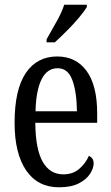

<svg xmlns="http://www.w3.org/2000/svg" viewBox="-20 -786 471 816"><path d="M231 10Q140 10 91 -62Q42 -134 42 -264Q42 -405 89.5 -475.5Q137 -546 223 -546Q303 -546 348 -484.5Q393 -423 393 -304V-264H130Q131 -152 161.5 -98.5Q192 -45 249 -45Q290 -45 317 -68.5Q344 -92 358 -124Q366 -120 372 -112.5Q378 -105 378 -91Q378 -71 362.5 -47Q347 -23 314.5 -6.5Q282 10 231 10ZM307 -313Q306 -395 287.5 -445.5Q269 -496 225 -496Q180 -496 156.5 -448.5Q133 -401 131 -313ZM178 -619Q199 -657 220.5 -694.5Q242 -732 253 -766H349V-756Q339 -739 316 -711.5Q293 -684 265 -656Q237 -628 213 -606H178Z"/></svg>

Font: Noto Serif Myanmar ExtraCondensed
Style: Regular
Weight: 400
Width: 2
Designer: Ben Mitchell and the Monotype Design Team
Foundry: Monotype Imaging Inc.
Version: Version 2.106; ttfautohint (v1.8.4.7-5d5b)